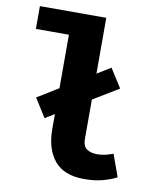

<svg xmlns="http://www.w3.org/2000/svg" viewBox="-86 -832 787 919"><g transform="rotate(10 307.5 -372.0)"><path d="M422.1 -530.3 480 -439 355.9 -363.6V-171.3Q355.9 -138.5 374.6 -124.4Q393.3 -110.3 426.2 -110.3Q447.2 -110.3 466.7 -115.1Q486.2 -120 503.1 -126.7L542.1 -18.5Q514.4 -4.1 475.4 6.7Q436.4 17.4 384.6 17.4Q286.2 17.4 240 -39.2Q193.8 -95.9 193.8 -191.3V-264.6L148.2 -236.9L91.3 -327.2L193.8 -390.3V-650.3H33.3V-761H355.9V-489.7Z"/></g></svg>

Font: FiraCode Nerd Font Mono
Style: Bold
Weight: 700
Monospace: yes
Designer: Carrois Corporate, Edenspiekermann AG, Nikita Prokopov
Foundry: Carrois Corporate, Edenspiekermann AG, Nikita Prokopov
Version: Version 6.002;Nerd Fonts 3.3.0